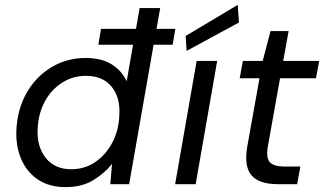

<svg xmlns="http://www.w3.org/2000/svg" viewBox="-20 -753 1325 785"><path d="M247 12Q181 12 135 -19Q89 -50 66.5 -103Q44 -156 47 -221Q51 -307 89 -373.5Q127 -440 190 -478Q253 -516 330 -516Q395 -516 436.5 -490Q478 -464 498 -421L524 -570H382L393 -635H536L551 -720H635L620 -635H697L686 -570H608L508 0H431L438 -83Q409 -46 362.5 -17Q316 12 247 12ZM271 -61Q326 -61 369.5 -90.5Q413 -120 439.5 -170.5Q466 -221 468 -284Q472 -356 435.5 -399.5Q399 -443 332 -443Q278 -443 234 -415Q190 -387 163.5 -338.5Q137 -290 134 -227Q130 -154 167 -107.5Q204 -61 271 -61Z M696 0 784 -504H868L780 0ZM743 -545 739 -606 952 -733 957 -661Z M1116 0Q1039 0 1008 -36.5Q977 -73 991 -154L1041 -433H960L973 -504H1054L1086 -626H1160L1138 -504H1285L1272 -433H1125L1075 -154Q1067 -106 1084 -89Q1101 -72 1144 -72H1208L1195 0Z"/></svg>

Font: DM Sans Italic
Style: Regular
Weight: 400
Italic angle: -10°
Designer: Colophon Foundry, Jonny Pinhorn
Foundry: Colophon Foundry
Version: Version 4.004; ttfautohint (v1.8.4.7-5d5b)